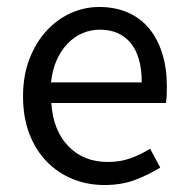

<svg xmlns="http://www.w3.org/2000/svg" viewBox="-20 -518 536 550"><path d="M279 12Q230 12 187.5 -5.5Q145 -23 113.5 -55.5Q82 -88 64 -135Q46 -182 46 -242Q46 -302 64.5 -349.5Q83 -397 113.5 -430Q144 -463 183 -480.5Q222 -498 264 -498Q310 -498 346.5 -482Q383 -466 407.5 -436Q432 -406 445 -364Q458 -322 458 -270Q458 -257 457.5 -244.5Q457 -232 455 -223H127Q132 -145 175.5 -99.5Q219 -54 289 -54Q324 -54 353.5 -64.5Q383 -75 410 -92L439 -38Q407 -18 368 -3Q329 12 279 12ZM126 -282H386Q386 -356 354.5 -394.5Q323 -433 266 -433Q240 -433 216.5 -423Q193 -413 174 -393.5Q155 -374 142.5 -346Q130 -318 126 -282Z"/></svg>

Font: CV Source Sans
Style: Regular
Weight: 400
Designer: Paul D. Hunt
Foundry: Adobe Systems Incorporated
Version: Version 3.001